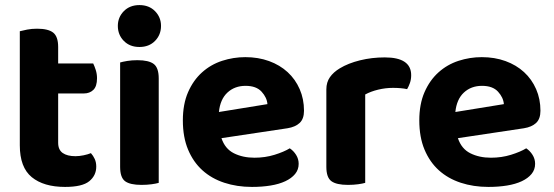

<svg xmlns="http://www.w3.org/2000/svg" viewBox="-20 -721 2180 756"><path d="M209 -159Q209 -131 227 -118.5Q245 -106 277 -106Q292 -106 309 -109.5Q326 -113 338 -118Q347 -108 353 -95Q359 -82 359 -65Q359 -30 331.5 -7.5Q304 15 236 15Q152 15 105 -23.5Q58 -62 58 -149V-598Q69 -601 87 -604.5Q105 -608 126 -608Q170 -608 189.5 -592.5Q209 -577 209 -536V-471H347Q352 -461 357 -445.5Q362 -430 362 -413Q362 -381 347.5 -367Q333 -353 310 -353H209V-159Z M605 -1Q595 2 577 4.5Q559 7 537 7Q492 7 472.5 -7.5Q453 -22 453 -64V-475Q463 -478 481 -481Q499 -484 521 -484Q566 -484 585.5 -469Q605 -454 605 -412ZM444 -619Q444 -653 467.5 -677Q491 -701 529 -701Q567 -701 590.5 -677Q614 -653 614 -619Q614 -584 590.5 -560Q567 -536 529 -536Q491 -536 467.5 -560Q444 -584 444 -619Z M852 -177Q866 -135 901 -117.5Q936 -100 982 -100Q1024 -100 1061 -111.5Q1098 -123 1121 -137Q1136 -127 1146 -111Q1156 -95 1156 -76Q1156 -53 1142 -36Q1128 -19 1103.5 -7.5Q1079 4 1045.5 9.5Q1012 15 972 15Q913 15 863 -1.5Q813 -18 777 -50.5Q741 -83 720.5 -132Q700 -181 700 -247Q700 -311 720.5 -358Q741 -405 775.5 -436Q810 -467 854.5 -481.5Q899 -496 946 -496Q997 -496 1039.5 -480.5Q1082 -465 1112.5 -437Q1143 -409 1160 -370Q1177 -331 1177 -285Q1177 -253 1160 -237Q1143 -221 1112 -216ZM947 -383Q904 -383 875.5 -356.5Q847 -330 842 -280L1033 -311Q1031 -337 1010 -360Q989 -383 947 -383Z M1418 -1Q1408 2 1390 4.5Q1372 7 1350 7Q1305 7 1285 -7.5Q1265 -22 1265 -64V-369Q1265 -397 1279 -417Q1293 -437 1318 -452Q1351 -472 1397.5 -483.5Q1444 -495 1495 -495Q1599 -495 1599 -425Q1599 -408 1594 -394Q1589 -380 1583 -370Q1560 -375 1527 -375Q1498 -375 1469 -368Q1440 -361 1418 -349Z M1783 -177Q1797 -135 1832 -117.5Q1867 -100 1913 -100Q1955 -100 1992 -111.5Q2029 -123 2052 -137Q2067 -127 2077 -111Q2087 -95 2087 -76Q2087 -53 2073 -36Q2059 -19 2034.5 -7.5Q2010 4 1976.5 9.5Q1943 15 1903 15Q1844 15 1794 -1.5Q1744 -18 1708 -50.5Q1672 -83 1651.5 -132Q1631 -181 1631 -247Q1631 -311 1651.5 -358Q1672 -405 1706.5 -436Q1741 -467 1785.5 -481.5Q1830 -496 1877 -496Q1928 -496 1970.5 -480.5Q2013 -465 2043.5 -437Q2074 -409 2091 -370Q2108 -331 2108 -285Q2108 -253 2091 -237Q2074 -221 2043 -216ZM1878 -383Q1835 -383 1806.5 -356.5Q1778 -330 1773 -280L1964 -311Q1962 -337 1941 -360Q1920 -383 1878 -383Z"/></svg>

Font: Baloo Bhai 2
Style: Bold
Weight: 700
Designer: Supriya Tembe, Noopur Datye and Ek Type
Foundry: Ek Type
Version: Version 1.640;PS 1.000;hotconv 16.6.51;makeotf.lib2.5.65220;